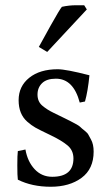

<svg xmlns="http://www.w3.org/2000/svg" viewBox="-20 -696 421 732"><path d="M179 -22Q260 -22 260 -92Q260 -123 237 -142Q214 -161 172 -181Q130 -201 115 -209.5Q100 -218 84 -232Q51 -261 51 -314Q51 -367 91.5 -399.5Q132 -432 200 -432Q232 -432 321 -409Q315 -348 304 -309L284 -305Q260 -396 193 -396Q158 -396 140.5 -379Q123 -362 123 -335.5Q123 -309 141 -293.5Q159 -278 184 -266Q209 -254 227 -245L249 -234Q279 -219 285.5 -212.5Q292 -206 303 -197.5Q314 -189 317.5 -181.5Q321 -174 327 -164Q337 -146 337 -118Q337 -52 291 -18Q245 16 173.5 16Q102 16 48 -11Q46 -25 46 -65.5Q46 -106 48 -120L77 -126Q85 -80 112 -51Q139 -22 179 -22ZM216 -670Q243 -676 270 -676Q297 -676 301 -676L311 -660L160 -498L128 -517Q138 -536 173 -598.5Q208 -661 216 -670Z"/></svg>

Font: Buenard
Style: Regular
Weight: 400
Designer: Gustavo Ibarra
Foundry: FontFuror
Version: Version 1.001 2011